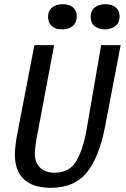

<svg xmlns="http://www.w3.org/2000/svg" viewBox="-20 -875 602 915"><path d="M223 20Q137 20 94 -20.5Q51 -61 51 -137Q51 -181 65 -251L144 -660H238L159 -240Q146 -172 146 -143Q146 -100 171 -76Q196 -52 240 -52Q312 -52 344.5 -109Q377 -166 394 -265L462 -660H555L481 -273Q452 -123 392.5 -51.5Q333 20 223 20ZM346 -797Q346 -767 326.5 -751Q307 -735 275 -735Q245 -735 227 -750.5Q209 -766 209 -795Q209 -824 228.5 -839.5Q248 -855 278 -855Q309 -855 327.5 -840Q346 -825 346 -797ZM550 -797Q550 -767 530 -751Q510 -735 480 -735Q450 -735 431 -750.5Q412 -766 412 -795Q412 -824 431.5 -839.5Q451 -855 483 -855Q513 -855 531.5 -840Q550 -825 550 -797Z"/></svg>

Font: Sansita Light Italic
Style: Regular
Weight: 300
Italic angle: -11°
Designer: Pablo Cosgaya
Foundry: Omnibus-Type
Version: Version 1.006